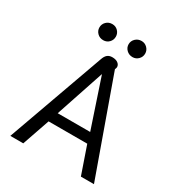

<svg xmlns="http://www.w3.org/2000/svg" viewBox="-206 -1024 1073 1157"><g transform="rotate(30 331.0 -445.5)"><path d="M40 0ZM281 -672Q289 -696 302 -707Q315 -718 336 -718Q361 -718 375.5 -707Q390 -696 390 -680Q390 -676 385 -663L622 0H531L465 -191H196L130 0H40ZM445 -261 332 -599 219 -261ZM178 -835Q178 -858 194.5 -874.5Q211 -891 236 -891Q260 -891 276 -874.5Q292 -858 292 -835Q292 -812 276 -795.5Q260 -779 236 -779Q211 -779 194.5 -795.5Q178 -812 178 -835ZM381 -835Q381 -858 398 -874.5Q415 -891 440 -891Q463 -891 479.5 -874.5Q496 -858 496 -835Q496 -812 479.5 -795.5Q463 -779 440 -779Q415 -779 398 -795.5Q381 -812 381 -835Z"/></g></svg>

Font: Niramit
Style: Regular
Weight: 400
Version: Version 1.000; ttfautohint (v1.6)